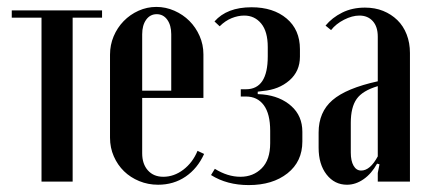

<svg xmlns="http://www.w3.org/2000/svg" viewBox="-20 -525 1230 555"><path d="M275 -474H190V0H100V-474H14V-495H275Z M298 -367Q298 -395 308.5 -420Q319 -445 337.5 -464Q356 -483 380.5 -494Q405 -505 432 -505Q459 -505 484 -494Q509 -483 527.5 -464.5Q546 -446 557 -421Q568 -396 568 -368V-242H391V-82Q391 -51 407.5 -32.5Q424 -14 452 -14Q483 -14 510 -34.5Q537 -55 551 -89L570 -80Q551 -38 516.5 -14.5Q482 9 437 9Q408 9 382.5 -1.5Q357 -12 338.5 -30Q320 -48 309 -73Q298 -98 298 -127ZM475 -263V-426Q475 -452 463.5 -468Q452 -484 433 -484Q414 -484 402.5 -468Q391 -452 391 -426V-263Z M699 10Q636 10 590 -19L601 -37Q638 -14 675 -14Q712 -14 736.5 -38.5Q761 -63 761 -111V-147Q761 -196 742.5 -221Q724 -246 691 -246H676V-267H691Q754 -267 754 -362V-389Q754 -434 735 -457Q716 -480 686 -480Q668 -480 649.5 -472.5Q631 -465 615 -449L600 -463Q636 -504 707 -504Q770 -504 808.5 -471.5Q847 -439 847 -383V-361Q847 -319 816.5 -292.5Q786 -266 740 -262L725 -260V-253L740 -252Q790 -247 822 -218.5Q854 -190 854 -144V-116Q854 -58 811 -24Q768 10 699 10Z M901 -142Q901 -201 941 -235.5Q981 -270 1072 -290V-419Q1072 -448 1057.5 -464Q1043 -480 1019 -480Q998 -480 974.5 -468Q951 -456 937 -438L921 -451Q940 -474 969 -488.5Q998 -503 1035 -503Q1064 -503 1087.5 -493.5Q1111 -484 1128.5 -467Q1146 -450 1155.5 -425.5Q1165 -401 1165 -372V0H1072V-25L1077 -50L1070 -52Q1054 -23 1031 -7Q1008 9 983 9Q947 9 924 -20.5Q901 -50 901 -98ZM1024 -32Q1050 -32 1072 -73V-276Q1028 -263 1011 -239Q994 -215 994 -170V-84Q994 -60 1002 -46Q1010 -32 1024 -32Z"/></svg>

Font: Moniqa Narrow Heading
Style: Bold
Weight: 700
Width: 4
Designer: Rajesh Rajput
Foundry: Rajesh Rajput
Version: Version 1.000